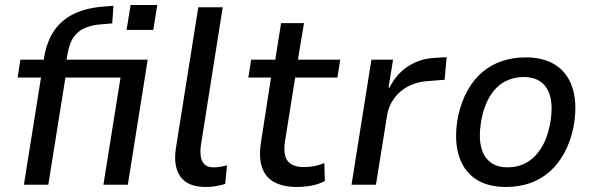

<svg xmlns="http://www.w3.org/2000/svg" viewBox="-20 -734 2358 763"><path d="M75 0 143 -426H50L61 -497H181L149 -468L155 -504Q166 -571 196.5 -614Q227 -657 276 -680Q325 -703 393 -708L431 -711L426 -641L379 -637Q349 -635 321.5 -624.5Q294 -614 275 -589.5Q256 -565 248 -518L241 -477L224 -497H567L488 0H391L459 -426H240L172 0ZM483 -615 499 -714H605L589 -615Z M797 9Q727 9 697.5 -31.5Q668 -72 679 -145L768 -705H865L778 -154Q775 -131 778 -111.5Q781 -92 793 -80.5Q805 -69 828 -69Q842 -69 856.5 -71.5Q871 -74 882 -77L875 -3Q854 3 836.5 6Q819 9 797 9Z M1160 9Q1105 9 1069.5 -10.5Q1034 -30 1021 -69.5Q1008 -109 1017 -168L1057 -426H967L978 -497H1074L1097 -642H1188L1164 -497H1332L1321 -426H1153L1113 -175Q1104 -119 1123 -94.5Q1142 -70 1188 -70Q1209 -70 1229.5 -74Q1250 -78 1269 -86L1271 -15Q1248 -2 1218.5 3.5Q1189 9 1160 9Z M1377 0 1456 -497H1542L1524 -386H1528Q1554 -439 1601 -470Q1648 -501 1708 -504L1755 -507L1747 -417L1670 -411Q1632 -407 1599.5 -389.5Q1567 -372 1545.5 -342Q1524 -312 1518 -274L1474 0Z M1991 9Q1914 9 1866 -25.5Q1818 -60 1801 -124Q1784 -188 1801 -275Q1814 -332 1838.5 -375.5Q1863 -419 1897.5 -448Q1932 -477 1975.5 -491.5Q2019 -506 2069 -506Q2145 -506 2193 -472Q2241 -438 2258 -374.5Q2275 -311 2258 -224Q2245 -166 2220.5 -122.5Q2196 -79 2161.5 -49.5Q2127 -20 2084 -5.5Q2041 9 1991 9ZM1997 -69Q2038 -69 2071 -87Q2104 -105 2128.5 -142Q2153 -179 2165 -236Q2183 -329 2155.5 -378.5Q2128 -428 2061 -428Q2022 -428 1988.5 -411Q1955 -394 1930.5 -357Q1906 -320 1894 -263Q1876 -169 1903.5 -119Q1931 -69 1997 -69Z"/></svg>

Font: Nunito Sans 7pt SemiCondensed Medium
Style: Italic
Weight: 500
Width: 4
Italic angle: -9°
Designer: Vernon Adams
Foundry: Vernon Adams
Version: Version 3.101;gftools[0.9.27]